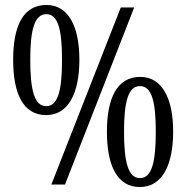

<svg xmlns="http://www.w3.org/2000/svg" viewBox="-20 -744 751 774"><path d="M166 -280C256 -280 300 -369 300 -503C300 -637 256 -724 167 -724C72 -724 33 -637 33 -503C33 -369 72 -280 166 -280ZM187 0H242L521 -714H467ZM166 -316C118 -316 102 -383 102 -503C102 -621 118 -687 167 -687C215 -687 230 -621 230 -503C230 -383 215 -316 166 -316ZM544 10C634 10 678 -79 678 -213C678 -347 634 -434 545 -434C451 -434 411 -347 411 -213C411 -79 451 10 544 10ZM544 -26C496 -26 480 -93 480 -213C480 -331 496 -397 544 -397C593 -397 608 -331 608 -213C608 -93 593 -26 544 -26Z"/></svg>

Font: Noto Serif Lao ExtCond
Style: Regular
Weight: 400
Width: 2
Designer: Monotype Design Team
Foundry: Monotype Imaging Inc.
Version: Version 2.004